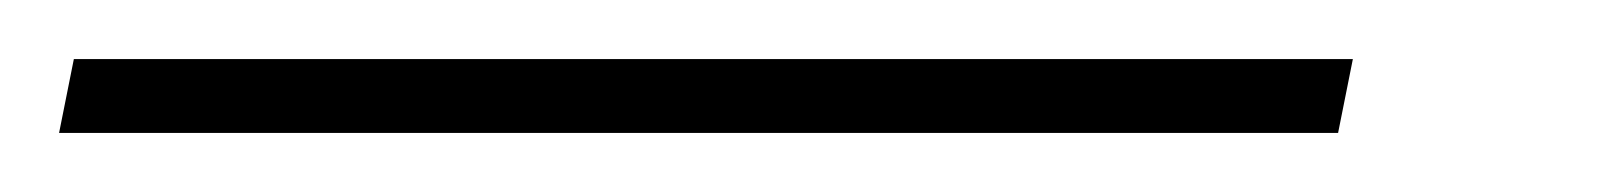

<svg xmlns="http://www.w3.org/2000/svg" viewBox="-102 70 545 65"><path d="M-82 115 -77 90H356L351 115Z"/></svg>

Font: Noto Serif Tamil SemiCondensed Thin
Style: Italic
Weight: 100
Width: 4
Italic angle: -12°
Designer: Indian Type Foundry, Tom Grace, and the Monotype Design Team
Foundry: Monotype Imaging Inc.
Version: Version 2.003; ttfautohint (v1.8.4.7-5d5b)